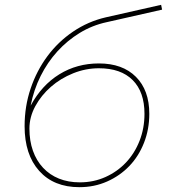

<svg xmlns="http://www.w3.org/2000/svg" viewBox="-20 -770 701 796"><path d="M309 6Q203 6 142.5 -61.5Q82 -129 82 -247Q82 -329 107 -403Q132 -477 176.5 -537Q221 -597 283 -639Q345 -681 418 -698L648 -750L652 -730L422 -678Q362 -665 310.5 -633.5Q259 -602 218 -557Q177 -512 148.5 -455Q120 -398 107 -332Q153 -417 226 -462Q299 -507 390 -507Q488 -507 543.5 -451.5Q599 -396 599 -298Q599 -234 577 -178Q555 -122 516 -81.5Q477 -41 424 -17.5Q371 6 309 6ZM311 -14Q368 -14 417 -36Q466 -58 502 -96Q538 -134 558.5 -186Q579 -238 579 -298Q579 -389 530 -438Q481 -487 390 -487Q335 -487 283 -466Q231 -445 191 -410Q151 -375 126.5 -330Q102 -285 102 -237Q102 -186 116.5 -145Q131 -104 158.5 -74.5Q186 -45 224.5 -29.5Q263 -14 311 -14Z"/></svg>

Font: Argentum Sans Thin
Style: Italic
Weight: 100
Italic angle: -11°
Designer: Julieta Ulanovsky (font), Cristiano Sobral (main changes and remaster)
Foundry: Julieta Ulanovsky (font), Cristiano Sobral (main changes and remaster)
Version: Version 2.007;June 15, 2022;FontCreator 14.0.0.2814 64-bit; 